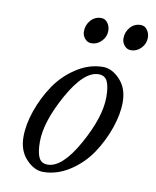

<svg xmlns="http://www.w3.org/2000/svg" viewBox="-73 -651 586 722"><g transform="rotate(10 220.5 -290.0)"><path d="M256 -594Q271 -594 280.5 -581Q290 -568 290 -551Q290 -528 273.5 -511Q257 -494 235 -494Q220 -494 210 -506Q200 -518 200 -533Q200 -558 216 -576Q232 -594 256 -594ZM407 -594Q422 -594 431.5 -581Q441 -568 441 -551Q441 -528 424.5 -511Q408 -494 386 -494Q371 -494 361 -506Q351 -518 351 -533Q351 -558 367 -576Q383 -594 407 -594ZM390 -296Q390 -250 371.5 -196.5Q353 -143 321.5 -96Q290 -49 241.5 -17.5Q193 14 140 14Q106 14 75.5 -18.5Q45 -51 45 -104Q45 -150 63.5 -203.5Q82 -257 113.5 -304Q145 -351 193.5 -382.5Q242 -414 295 -414Q329 -414 359.5 -381.5Q390 -349 390 -296ZM326 -304Q326 -344 316.5 -364Q307 -384 283 -384Q227 -384 168 -278Q109 -172 109 -96Q109 -56 118.5 -36Q128 -16 152 -16Q208 -16 267 -122Q326 -228 326 -304Z"/></g></svg>

Font: EB Garamond 12
Style: Italic
Weight: 400
Italic angle: -17°
Version: Version 0.016; ttfautohint (v1.8.4)